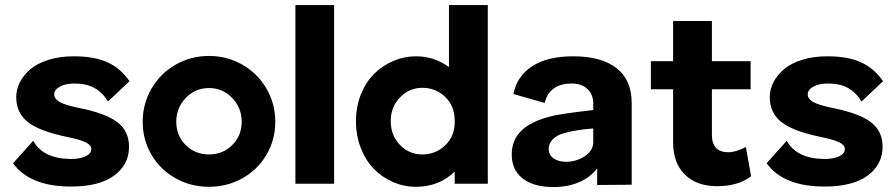

<svg xmlns="http://www.w3.org/2000/svg" viewBox="-20 -735 3584 768"><path d="M264.2 11.2Q99.6 11.2 32.2 -82L112.8 -171.9Q151.9 -100.6 262.2 -99.1Q299.8 -99.1 322.5 -109.9Q345.2 -120.6 345.2 -139.2Q345.2 -154.8 322.5 -165.8Q299.8 -176.8 250 -187Q139.2 -209.5 92 -246.3Q44.9 -283.2 44.9 -346.2Q44.9 -377.4 59.8 -406.5Q74.7 -435.5 102.3 -458.7Q129.9 -481.9 174.8 -495.8Q219.7 -509.8 274.9 -509.8Q358.9 -509.8 411.4 -485.1Q463.9 -460.4 498 -410.2L412.1 -329.1Q389.6 -365.7 357.4 -383.3Q325.2 -400.9 278.8 -400.9Q240.7 -400.9 218.8 -388.2Q196.8 -375.5 196.8 -357.9Q196.8 -339.4 218.8 -326.9Q240.7 -314.5 295.9 -303.2Q401.9 -282.2 449 -246.6Q496.1 -210.9 496.1 -147.9Q496.1 -76.7 436.5 -32.7Q377 11.2 264.2 11.2Z M586.4 -115.2Q550.8 -175.3 550.8 -248Q550.8 -320.8 586.4 -381.3Q622.1 -441.9 682.9 -476.6Q743.7 -511.2 815.9 -511.2Q888.2 -511.2 949 -476.6Q1009.8 -441.9 1045.4 -381.3Q1081.1 -320.8 1081.1 -248Q1081.1 -175.3 1045.4 -115.2Q1009.8 -55.2 949 -21.5Q888.2 12.2 815.9 12.2Q743.7 12.2 682.9 -21.5Q622.1 -55.2 586.4 -115.2ZM723.1 -343.3Q685.1 -303.7 685.1 -248Q685.1 -192.4 722.9 -154.8Q760.7 -117.2 815.9 -117.2Q871.1 -117.2 908.9 -154.8Q946.8 -192.4 946.8 -248Q946.8 -303.7 908.7 -343.3Q870.6 -382.8 815.9 -382.8Q761.2 -382.8 723.1 -343.3Z M1161.6 -714.8H1316.4V0H1161.6Z M1931.2 -714.8V0H1798.8V-48.8Q1736.3 12.2 1644 12.2Q1595.7 12.2 1552 -6.8Q1508.3 -25.9 1475.6 -59.3Q1442.9 -92.8 1423.3 -142.6Q1403.8 -192.4 1403.8 -250Q1403.8 -308.1 1423.6 -357.4Q1443.4 -406.7 1476.6 -439.7Q1509.8 -472.7 1553.2 -491.2Q1596.7 -509.8 1644 -509.8Q1716.3 -509.8 1775.9 -466.8V-714.8ZM1543 -251Q1543 -192.9 1580.1 -155Q1617.2 -117.2 1668.9 -117.2Q1722.7 -117.2 1760.7 -153.6Q1798.8 -189.9 1798.8 -247.1V-252.9Q1798.8 -311 1760.7 -347.4Q1722.7 -383.8 1668.9 -383.8Q1617.7 -383.8 1580.3 -345.7Q1543 -307.6 1543 -251Z M2272.9 -509.8Q2385.3 -509.8 2446 -462.6Q2506.8 -415.5 2506.8 -321.8V-128.9V3.9L2368.7 4.9V-62Q2342.8 -26.4 2297.1 -6.6Q2251.5 13.2 2193.8 13.2Q2114.7 13.2 2070.8 -21Q2026.9 -55.2 2026.9 -117.2Q2026.9 -173.8 2064.7 -211.4Q2102.5 -249 2180.7 -269Q2213.4 -278.8 2353 -294.9V-320.8Q2353 -357.4 2329.6 -379.2Q2306.2 -400.9 2267.1 -400.9Q2178.2 -400.9 2158.7 -323.2L2033.7 -358.9Q2047.4 -430.2 2108.6 -470Q2169.9 -509.8 2272.9 -509.8ZM2174.8 -139.2Q2174.8 -115.2 2194.3 -101.6Q2213.9 -87.9 2243.7 -87.9Q2285.2 -87.9 2319.1 -110.1Q2353 -132.3 2353 -167V-221.2Q2279.8 -215.3 2231.9 -201.2Q2204.6 -192.9 2189.7 -176.3Q2174.8 -159.7 2174.8 -139.2Z M2827.6 -195.8Q2827.6 -126 2893.6 -126Q2922.4 -126 2963.4 -147L2984.4 -29.8Q2931.6 9.8 2848.6 9.8Q2767.1 9.8 2719.7 -36.4Q2672.4 -82.5 2672.4 -166V-377.9H2583.5V-490.2H2672.4V-650.9H2827.6V-490.2H2982.4V-377.9H2827.6Z M3278.3 11.2Q3113.8 11.2 3046.4 -82L3127 -171.9Q3166 -100.6 3276.4 -99.1Q3314 -99.1 3336.7 -109.9Q3359.4 -120.6 3359.4 -139.2Q3359.4 -154.8 3336.7 -165.8Q3314 -176.8 3264.2 -187Q3153.3 -209.5 3106.2 -246.3Q3059.1 -283.2 3059.1 -346.2Q3059.1 -377.4 3074 -406.5Q3088.9 -435.5 3116.5 -458.7Q3144 -481.9 3189 -495.8Q3233.9 -509.8 3289.1 -509.8Q3373 -509.8 3425.5 -485.1Q3478 -460.4 3512.2 -410.2L3426.3 -329.1Q3403.8 -365.7 3371.6 -383.3Q3339.4 -400.9 3293 -400.9Q3254.9 -400.9 3232.9 -388.2Q3210.9 -375.5 3210.9 -357.9Q3210.9 -339.4 3232.9 -326.9Q3254.9 -314.5 3310.1 -303.2Q3416 -282.2 3463.1 -246.6Q3510.3 -210.9 3510.3 -147.9Q3510.3 -76.7 3450.7 -32.7Q3391.1 11.2 3278.3 11.2Z"/></svg>

Font: Human Sans
Style: Bold
Weight: 700
Designer: Tim Radville
Foundry: Continuum
Version: Version 1.000;FEAKit 1.0